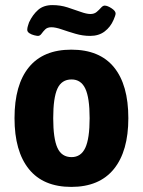

<svg xmlns="http://www.w3.org/2000/svg" viewBox="-20 -726 560 754"><path d="M260 8Q150 8 93.5 -62Q37 -132 37 -262Q37 -393 93.5 -462Q150 -531 260 -531Q371 -531 427.5 -462Q484 -393 484 -262Q484 -132 427 -62Q370 8 260 8ZM261 -109Q298 -109 315 -145.5Q332 -182 332 -262Q332 -342 315 -378Q298 -414 261 -414Q222 -414 205.5 -378Q189 -342 189 -262Q189 -182 205.5 -145.5Q222 -109 261 -109ZM129 -585Q125 -585 114.5 -587.5Q104 -590 95.5 -595.5Q87 -601 87 -609Q87 -616 89.5 -624Q92 -632 94 -638Q108 -668 129.5 -687Q151 -706 186 -706Q217 -706 245 -697Q273 -688 296.5 -679.5Q320 -671 335 -671Q350 -671 359.5 -679Q369 -687 376.5 -695.5Q384 -704 391 -704Q402 -704 418 -693.5Q434 -683 434 -673Q434 -669 431.5 -662Q429 -655 426 -648Q414 -620 391 -602.5Q368 -585 334 -585Q305 -585 276 -593.5Q247 -602 222.5 -610.5Q198 -619 182 -619Q166 -619 157.5 -610.5Q149 -602 143 -593.5Q137 -585 129 -585Z"/></svg>

Font: Asap Semi Condensed
Style: Bold
Weight: 700
Width: 4
Designer: Pablo Cosgaya
Foundry: Omnibus-Type
Version: Version 3.001; ttfautohint (v1.8.4.7-5d5b)